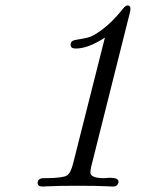

<svg xmlns="http://www.w3.org/2000/svg" viewBox="-20 -685 551 705"><path d="M118.2 -13.2Q118.2 -31.2 143.1 -30.8H152.8Q211.9 -31.7 226.1 -40.8Q240.2 -49.8 249 -86.9L365.2 -546.9Q303.2 -506.8 258.8 -506.8Q242.7 -506.8 240.2 -515.1Q237.3 -523.9 243.2 -532.2Q247.1 -537.1 263.9 -539.6Q280.8 -542 302 -546.9Q323.2 -551.8 359.1 -579.3Q395 -606.9 433.1 -654.8Q440.9 -664.6 448.2 -665Q459.5 -665 459 -651.9Q459 -647 457 -639.2L314.9 -73.2Q312 -60.1 312 -51.8Q312 -30.8 362.8 -30.8Q365.7 -30.8 371.8 -31.5Q377.9 -32.2 380.9 -32.2Q401.9 -32.2 409.2 -27.8Q420.4 -20 411.1 -6.8Q406.2 0 394 0Q390.1 0 374 -1Q357.9 -2 328.9 -2.4Q299.8 -2.9 265.9 -2.9Q231.9 -2.9 202.4 -2.4Q172.9 -2 156.5 -1Q140.1 0 136.2 0Q118.2 0 118.2 -13.2Z"/></svg>

Font: CMU Classical Serif
Style: Italic
Weight: 500
Italic angle: -14.04°
Version: Version 0.7.0